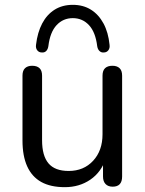

<svg xmlns="http://www.w3.org/2000/svg" viewBox="-20 -765 601 794"><path d="M248 9Q189 9 150.5 -12.5Q112 -34 92.5 -77Q73 -120 73 -184V-452Q73 -473 83.5 -483Q94 -493 113 -493Q133 -493 143.5 -483Q154 -473 154 -452V-185Q154 -121 180.5 -89.5Q207 -58 264 -58Q326 -58 365 -100Q404 -142 404 -210V-452Q404 -473 414.5 -483Q425 -493 445 -493Q464 -493 474.5 -483Q485 -473 485 -452V-35Q485 7 446 7Q427 7 416.5 -4Q406 -15 406 -35V-126L419 -112Q399 -53 353.5 -22Q308 9 248 9ZM153 -548Q141 -548 134 -557Q127 -566 129 -580Q135 -631 154.5 -668Q174 -705 206 -725Q238 -745 281 -745Q324 -745 356 -725Q388 -705 408 -668Q428 -631 433 -580Q435 -566 428 -557Q421 -548 409 -548Q399 -547 391.5 -554Q384 -561 382 -574Q375 -632 348 -661Q321 -690 281 -690Q241 -690 214 -661Q187 -632 180 -574Q178 -561 171 -554Q164 -547 153 -548Z"/></svg>

Font: Nunito
Style: Regular
Weight: 400
Designer: Vernon Adams
Foundry: Vernon Adams
Version: Version 3.602